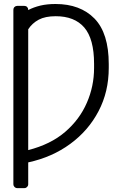

<svg xmlns="http://www.w3.org/2000/svg" viewBox="-20 -742 620 965"><path d="M47.2 184.3V-693.2Q47.2 -701.3 52.9 -706.9Q58.6 -712.4 66.4 -712.4H102.6Q110.8 -712.4 116.3 -706.9Q121.8 -701.3 121.8 -693.2V-691.4Q148.4 -705.6 183.6 -714.1Q217 -721.9 259.2 -721.9Q383.5 -721.9 455.3 -648.4Q526.6 -574.6 526.6 -420.1V-400.6Q526.6 -281.2 475.5 -183.6Q424.4 -85.6 333.1 -18.8Q242.5 47.9 121.8 74.2V184.3Q121.8 192.1 116.1 197.8Q110.4 203.5 102.6 203.5H66.4Q58.6 203.5 52.9 197.8Q47.2 192.1 47.2 184.3ZM307.2 -78.8Q380.3 -141.7 416.5 -225.5Q452.8 -308.6 452.8 -400.2V-421.5Q452.8 -546.5 403.4 -604Q354.4 -660.5 259.9 -660.5Q207.4 -660.5 174.7 -643.1Q141.7 -625.4 121.8 -594.8V12.4Q234.4 -16.3 307.2 -78.8Z"/></svg>

Font: DeltaSans Light
Style: Regular
Weight: 300
Designer: Rasmus Andersson
Foundry: rsms
Version: Version 3.012